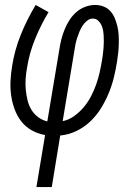

<svg xmlns="http://www.w3.org/2000/svg" viewBox="-20 -540 540 775"><path d="M127 215 162 5Q133 0 108 -14Q83 -28 66 -50Q49 -72 39 -99Q29 -126 25 -155Q21 -184 22.5 -214Q24 -244 29 -274Q39 -338 64 -400Q89 -462 124 -520L176 -491Q144 -438 121 -381Q98 -324 89 -266Q85 -244 83.5 -222Q82 -200 84 -178.5Q86 -157 91 -136Q96 -115 106.5 -97.5Q117 -80 133.5 -67.5Q150 -55 171 -50L220 -343Q223 -363 228 -382.5Q233 -402 241 -421.5Q249 -441 260.5 -459Q272 -477 288 -491Q304 -505 324 -512.5Q344 -520 364 -520Q382 -520 398.5 -513.5Q415 -507 426 -494.5Q437 -482 443.5 -466Q450 -450 454 -433Q458 -416 459 -398Q460 -380 459.5 -362Q459 -344 457 -325.5Q455 -307 452 -289Q447 -257 439 -225Q431 -193 418 -162Q405 -131 387 -102Q369 -73 343.5 -49Q318 -25 287 -10.5Q256 4 223 7L189 215ZM233 -51Q258 -56 280 -72Q302 -88 319 -108.5Q336 -129 348 -152.5Q360 -176 368.5 -200Q377 -224 382.5 -249Q388 -274 392 -298Q394 -310 395.5 -322.5Q397 -335 398 -347Q399 -359 399 -371Q399 -383 398.5 -394.5Q398 -406 396 -417.5Q394 -429 389 -439.5Q384 -450 375.5 -457.5Q367 -465 354 -465Q342 -465 330.5 -455.5Q319 -446 312 -434.5Q305 -423 300 -410.5Q295 -398 291 -385.5Q287 -373 284.5 -360Q282 -347 280 -334Z"/></svg>

Font: Iosevka SS04 Light
Style: Italic
Weight: 300
Italic angle: -9°
Monospace: yes
Designer: Belleve Invis
Foundry: Belleve Invis
Version: Version 19.0.0; ttfautohint (v1.8.4)